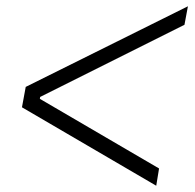

<svg xmlns="http://www.w3.org/2000/svg" viewBox="-20 -592 622 612"><path d="M568 -513 108 -283 107 -277 487 -55 478 0 50 -250 62 -315 579 -572Z"/></svg>

Font: Chakra Petch Light
Style: Italic
Weight: 300
Italic angle: -10°
Designer: Katatrad Aksorn Co.,Ltd.
Foundry: Cadson Demak Co.,Ltd.
Version: Version 1.000; ttfautohint (v1.6)